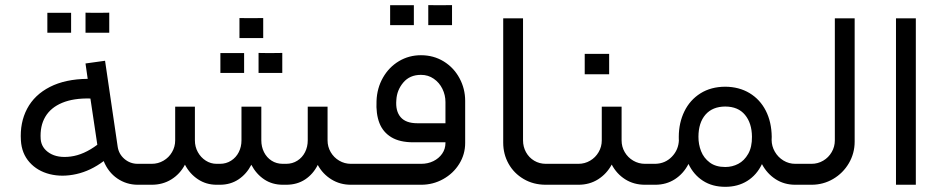

<svg xmlns="http://www.w3.org/2000/svg" viewBox="-20 -714 3639 742"><path d="M511.7 0H536.8V-80.9H511.3Q482.5 -81.2 460.6 -100Q438.8 -118.9 434.7 -147.5L386 -479.2L310.4 -468.7L318.9 -409.3Q232.5 -408.5 172.9 -378.1Q113.2 -347.6 84.8 -293.8Q56.4 -240.1 60.8 -171Q63.8 -121 94 -87Q124.2 -53.1 172.2 -41Q220.2 -29 275.2 -41.3Q330.2 -53.6 380.7 -91.5Q398.3 -48.3 433.3 -24.3Q468.4 -0.3 511.7 0ZM356.1 -154.6Q304.1 -115.7 253.6 -109.1Q203 -102.5 171.5 -122.3Q139.9 -142.2 137.2 -176.6Q134 -227 155.1 -262.7Q176.1 -298.3 220.4 -316.7Q264.7 -335.1 329.4 -333.3ZM254.8 -587.6Q254.8 -611 254.8 -626.3Q254.8 -641.6 254.8 -664.5Q233.2 -664.5 220.1 -664.5Q207.1 -664.5 192.3 -664.5Q181 -664.5 163 -664.5Q163 -641.6 163 -626.3Q163 -611 163 -587.6Q163 -587.6 180.1 -587.6Q197.2 -587.6 225.1 -587.6Q225.1 -587.6 254.8 -587.6ZM402.2 -587.6Q402.2 -611 402.2 -626.3Q402.2 -642 402.2 -665Q380.7 -664.5 367.4 -664.5Q354.1 -664.5 339.3 -664.5Q328.5 -665 310.5 -665Q310.5 -642 310.5 -626.3Q310.5 -611 310.5 -587.6Q310.5 -587.6 327.4 -587.6Q344.2 -587.6 372.1 -587.6Q372.1 -587.6 402.2 -587.6Z M536.9 0H566.3Q609 0 642.4 -20.8Q675.9 -41.7 694.7 -77.6Q713.3 -42.1 745.1 -21.1Q776.9 0 817.1 0H830Q870.5 0 901.7 -20.7Q932.8 -41.4 951.3 -77.2Q970.1 -41.4 1001.1 -20.7Q1032.1 0 1072.9 0H1086Q1128.2 0 1159.3 -20.6Q1190.3 -41.2 1208 -76.6Q1227.1 -41.6 1260.6 -20.8Q1294.1 0 1336.1 0H1366V-80.9H1336.1Q1311.6 -80.9 1290.9 -93.1Q1270.2 -105.2 1258 -126.1Q1245.9 -146.9 1245.9 -171.6V-301.8H1169.3V-171.6Q1169.3 -146.6 1158.8 -125.9Q1148.3 -105.2 1129.2 -93.1Q1110.1 -80.9 1086 -80.9H1072.9Q1048.4 -80.9 1029.5 -93.1Q1010.7 -105.2 1000.3 -125.9Q989.9 -146.6 989.9 -171.6V-301.8H913.2V-171.6Q913.2 -146.6 902.7 -125.9Q892.2 -105.2 873.1 -93.1Q854.1 -80.9 830 -80.9H817.1Q794.4 -80.9 775.2 -93.2Q756 -105.5 744.6 -126.1Q733.2 -146.7 733.2 -171.6V-301.8H657V-171.6Q657 -146.9 644.8 -126.1Q632.7 -105.2 611.9 -93.1Q591 -80.9 566.3 -80.9H536.9Q519 -72.1 512.3 -56.3Q505.5 -40.5 512.3 -24.7Q519 -8.9 536.9 0ZM923.4 -432.1Q923.4 -455.5 923.4 -470.8Q923.4 -486.1 923.4 -509Q901.8 -509 888.8 -509Q875.8 -509 860.9 -509Q849.7 -509 831.7 -509Q831.7 -486.1 831.7 -470.8Q831.7 -455.5 831.7 -432.1Q831.7 -432.1 848.8 -432.1Q865.9 -432.1 893.8 -432.1Q893.8 -432.1 923.4 -432.1ZM1070.9 -432.1Q1070.9 -455.5 1070.9 -470.8Q1070.9 -486.5 1070.9 -509.4Q1049.3 -509 1036.1 -509Q1022.8 -509 1008 -509Q997.2 -509.4 979.2 -509.4Q979.2 -486.5 979.2 -470.8Q979.2 -455.5 979.2 -432.1Q979.2 -432.1 996 -432.1Q1012.9 -432.1 1040.8 -432.1Q1040.8 -432.1 1070.9 -432.1ZM997.2 -567Q997.2 -590.4 997.2 -605.7Q997.2 -621.4 997.2 -644.3Q975.6 -643.9 962.3 -643.9Q949.1 -643.9 934.7 -643.9Q923.4 -644.3 905.4 -644.3Q905.4 -621.4 905.4 -605.7Q905.4 -590.4 905.4 -567Q905.4 -567 922.3 -567Q939.2 -567 967.5 -567Q967.5 -567 997.2 -567Z M1592.7 -237.7Q1548.5 -237.7 1528.3 -261.2Q1508 -284.8 1511.7 -327.5Q1513.7 -365.6 1538.6 -395.1Q1563.5 -424.7 1606.8 -424.7Q1634.8 -424.7 1656.3 -409.7Q1677.9 -394.8 1689.7 -370.7Q1701.5 -346.5 1701.5 -319.8V-237.7ZM1366 0H1607.7Q1653.5 0 1692.6 -21.8Q1731.8 -43.6 1754.7 -80.6Q1777.7 -117.5 1777.7 -161.6V-324.3Q1777.7 -371.2 1755.7 -411.9Q1733.7 -452.7 1694.7 -476.7Q1655.6 -500.6 1606.8 -500.6Q1560.3 -500.6 1521.7 -477.6Q1483.1 -454.5 1460 -414Q1436.9 -373.5 1435.1 -323.8Q1432.6 -273.8 1446.3 -238.5Q1460 -203.3 1492.3 -183.7Q1524.6 -164.1 1577 -164.1H1701.5V-161.6Q1701.5 -138.4 1688.8 -120.1Q1676 -101.7 1654.8 -91.3Q1633.6 -80.9 1607.7 -80.9H1366Q1348.2 -72.1 1341.4 -56.3Q1334.7 -40.5 1341.4 -24.7Q1348.2 -8.9 1366 0ZM1579.4 -617Q1579.4 -640.4 1579.4 -655.6Q1579.4 -670.9 1579.4 -693.9Q1557.8 -693.9 1544.8 -693.9Q1531.7 -693.9 1516.9 -693.9Q1505.7 -693.9 1487.7 -693.9Q1487.7 -670.9 1487.7 -655.6Q1487.7 -640.4 1487.7 -617Q1487.7 -617 1504.8 -617Q1521.8 -617 1549.7 -617Q1549.7 -617 1579.4 -617ZM1726.9 -617Q1726.9 -640.4 1726.9 -655.6Q1726.9 -671.4 1726.9 -694.3Q1705.3 -693.9 1692 -693.9Q1678.8 -693.9 1663.9 -693.9Q1653.1 -694.3 1635.1 -694.3Q1635.1 -671.4 1635.1 -655.6Q1635.1 -640.4 1635.1 -617Q1635.1 -617 1652 -617Q1668.9 -617 1696.7 -617Q1696.7 -617 1726.9 -617Z M2123.7 -80.9H2089.6Q2064.6 -80.9 2044.4 -93Q2024.2 -105 2012.7 -126Q2001.3 -146.9 2001.3 -171.6V-643.2H1924.7V-162.6Q1924.7 -118.3 1945.4 -81.3Q1966.1 -44.2 2003.8 -22.1Q2041.4 0 2089.6 0H2123.7Z M2123.7 0H2215.3Q2258.2 0 2291.4 -21Q2324.6 -42.1 2344.1 -78Q2362.9 -42.1 2396.2 -21Q2429.5 0 2472.7 0H2493.3V-80.9H2472.7Q2448.2 -80.9 2427.3 -93.1Q2406.5 -105.2 2394.3 -126.1Q2382.2 -146.9 2382.2 -171.6V-301.8H2305.6V-171.6Q2305.6 -146.9 2293.4 -126.1Q2281.3 -105.2 2260.6 -93.1Q2239.9 -80.9 2215.3 -80.9H2123.7Q2105.8 -72.1 2099 -56.3Q2092.3 -40.5 2099 -24.7Q2105.8 -8.9 2123.7 0ZM2334.1 -427Q2334.1 -450.9 2334.1 -466.6Q2334.1 -482.3 2334.1 -505.7Q2312.1 -505.7 2298.4 -505.7Q2284.7 -505.7 2269.8 -505.7Q2258.2 -505.7 2239.7 -505.7Q2239.7 -482.3 2239.7 -466.6Q2239.7 -450.9 2239.7 -427Q2239.7 -427 2257.3 -427Q2274.8 -427 2303.6 -427Q2303.6 -427 2334.1 -427Z M2782.8 -68.6Q2746.1 -68.6 2723 -85.9Q2699.8 -103.2 2689.4 -129.7Q2679 -156.3 2679.2 -185.6Q2679.4 -240.1 2706.5 -271.1Q2733.7 -302.1 2782.8 -302.3Q2832.7 -302.1 2859.1 -270.1Q2885.5 -238.2 2886 -185.8Q2886.5 -145.6 2871.4 -119.3Q2856.3 -92.9 2833.1 -80.8Q2809.9 -68.6 2782.8 -68.6ZM2962 -173.2Q2962.4 -177 2962.4 -185.3Q2961.7 -242.6 2939.5 -286.2Q2917.2 -329.8 2876.7 -354.2Q2836.2 -378.5 2783 -378.9Q2727.5 -378.7 2686.9 -353.2Q2646.4 -327.7 2624.9 -283.7Q2603.4 -239.7 2603.2 -185.5Q2603.2 -181.9 2603.3 -173.9Q2603.3 -173.6 2603.7 -173.4Q2602.5 -135.2 2576.6 -108.5Q2550.7 -81.7 2512.3 -80.9H2493Q2475.6 -72.1 2469 -56.3Q2462.4 -40.5 2469 -24.6Q2475.6 -8.7 2493 0H2512.3Q2555 0 2588.3 -21.5Q2621.5 -43 2640.7 -80.4Q2660.7 -38.5 2696.8 -15.3Q2732.8 8 2782.8 8Q2831.4 8 2867.9 -14.8Q2904.4 -37.7 2924.6 -79.8Q2944.1 -43 2977.4 -21.5Q3010.7 0 3053.4 0H3072.2V-80.9H3053.4Q3028.6 -80.9 3007.7 -93.6Q2986.9 -106.2 2974.5 -127.6Q2962.2 -148.9 2962 -173.2Z M3071.9 0H3116.2Q3161.6 0 3199.9 -22.5Q3238.1 -45 3260.5 -83.2Q3282.9 -121.5 3282.9 -166.7V-643.2H3206.3V-171.6Q3206.3 -146.9 3194.1 -126.1Q3182 -105.2 3161.4 -93.1Q3140.7 -80.9 3116.2 -80.9H3071.9Q3054.1 -72.1 3047.3 -56.3Q3040.6 -40.5 3047.3 -24.7Q3054.1 -8.9 3071.9 0Z M3442.6 0H3519.3V-643.2H3442.6Z"/></svg>

Font: Arad-VF Thin Dots1
Style: Regular
Weight: 100
Designer: Mohammad Darvishi
Version: Version 1.000;August 30, 2024;FontCreator 15.0.0.2992 64-bit